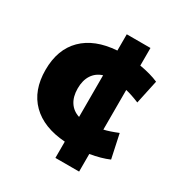

<svg xmlns="http://www.w3.org/2000/svg" viewBox="-170 -751 931 982"><g transform="rotate(30 295.0 -260.0)"><path d="M296 9Q167 0 97 -69.5Q27 -139 27 -260Q27 -381 97 -450.5Q167 -520 296 -529V-625H436V-521Q501 -510 547 -490L517 -350Q468 -370 436 -377V-143Q468 -150 517 -170L547 -30Q501 -10 436 1V105H296ZM296 -137V-383Q258 -371 237.5 -339.5Q217 -308 217 -260Q217 -212 237.5 -180.5Q258 -149 296 -137Z"/></g></svg>

Font: Enso Black
Style: Regular
Weight: 900
Designer: Coji Morishita
Foundry: UNDERFOREST DESIGN
Version: Version 1.000